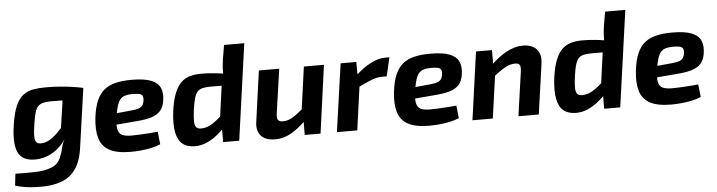

<svg xmlns="http://www.w3.org/2000/svg" viewBox="-52 -942 5192 1390"><g transform="rotate(-5 2544.5 -246.5)"><path d="M419 -488 564 -479 503 -50Q493 24 468 73.5Q443 123 404.5 152Q366 181 315.5 193.5Q265 206 205 207Q188 207 153.5 206Q119 205 80 199Q41 193 10 182L20 97Q38 97 56 97.5Q74 98 99.5 98Q125 98 162 97Q233 96 284.5 75Q336 54 354 0Q367 -31 373 -60.5Q379 -90 394 -116L366 -127ZM293 -507Q345 -507 396.5 -503Q448 -499 491.5 -492.5Q535 -486 563 -479L463 -400Q423 -401 389 -402Q355 -403 325 -403Q288 -403 264.5 -397Q241 -391 227 -375.5Q213 -360 204.5 -331Q196 -302 189 -256Q179 -195 179.5 -161.5Q180 -128 192.5 -116Q205 -104 230 -106Q258 -108 287 -124.5Q316 -141 345.5 -170Q375 -199 403 -237L429 -190Q409 -132 371.5 -88.5Q334 -45 284 -20Q234 5 175 7Q113 8 78 -19.5Q43 -47 34 -106.5Q25 -166 39 -257Q52 -343 74 -393Q96 -443 127.5 -467.5Q159 -492 200.5 -499.5Q242 -507 293 -507Z M917 -507Q1008 -507 1057.5 -487.5Q1107 -468 1124 -430Q1141 -392 1132 -336Q1125 -290 1101.5 -263.5Q1078 -237 1037 -224Q996 -211 933 -206L681 -185L692 -266L905 -287Q932 -290 949 -295.5Q966 -301 976 -313.5Q986 -326 990 -350Q993 -374 986 -385.5Q979 -397 961 -400.5Q943 -404 913 -404Q882 -404 861 -397.5Q840 -391 826 -375.5Q812 -360 803 -331.5Q794 -303 786 -258Q776 -193 783 -160Q790 -127 814 -116Q838 -105 881 -105Q905 -105 939 -106.5Q973 -108 1008.5 -110.5Q1044 -113 1073 -116L1083 -24Q1053 -11 1015 -3Q977 5 938 8.5Q899 12 865 12Q766 12 711.5 -18Q657 -48 639.5 -107.5Q622 -167 632 -255Q641 -331 662.5 -380Q684 -429 718.5 -456.5Q753 -484 802.5 -495.5Q852 -507 917 -507Z M1422 -507Q1489 -507 1554 -498Q1619 -489 1661 -471L1640 -406Q1595 -407 1558 -407.5Q1521 -408 1483 -408Q1448 -408 1424.5 -402.5Q1401 -397 1387 -381.5Q1373 -366 1364 -336Q1355 -306 1348 -256Q1341 -203 1341 -171.5Q1341 -140 1352 -126Q1363 -112 1389 -112Q1432 -113 1470.5 -138Q1509 -163 1554 -205L1582 -141Q1567 -121 1542 -95Q1517 -69 1484.5 -44.5Q1452 -20 1414 -4Q1376 12 1333 12Q1277 12 1243 -15.5Q1209 -43 1197.5 -102.5Q1186 -162 1198 -257Q1209 -335 1229 -384.5Q1249 -434 1277 -460.5Q1305 -487 1341.5 -497Q1378 -507 1422 -507ZM1753 -700 1655 0H1538L1539 -122L1525 -131L1572 -473L1581 -489Q1581 -515 1582.5 -540Q1584 -565 1588 -593L1606 -700Z M1989 -494 1942 -167Q1938 -136 1948.5 -124Q1959 -112 1983 -112Q2018 -112 2052 -132Q2086 -152 2137 -196L2159 -122Q2093 -53 2035 -20Q1977 13 1918 13Q1845 13 1812.5 -24Q1780 -61 1790 -127L1841 -494ZM2314 -494 2246 0H2131L2132 -134L2120 -147L2168 -494Z M2549 -494 2550 -376 2563 -362 2513 0H2365L2435 -494ZM2791 -507 2759 -371H2723Q2688 -371 2647.5 -355Q2607 -339 2546 -309L2540 -395Q2599 -450 2655 -478.5Q2711 -507 2761 -507Z M3087 -507Q3178 -507 3227.5 -487.5Q3277 -468 3294 -430Q3311 -392 3302 -336Q3295 -290 3271.5 -263.5Q3248 -237 3207 -224Q3166 -211 3103 -206L2851 -185L2862 -266L3075 -287Q3102 -290 3119 -295.5Q3136 -301 3146 -313.5Q3156 -326 3160 -350Q3163 -374 3156 -385.5Q3149 -397 3131 -400.5Q3113 -404 3083 -404Q3052 -404 3031 -397.5Q3010 -391 2996 -375.5Q2982 -360 2973 -331.5Q2964 -303 2956 -258Q2946 -193 2953 -160Q2960 -127 2984 -116Q3008 -105 3051 -105Q3075 -105 3109 -106.5Q3143 -108 3178.5 -110.5Q3214 -113 3243 -116L3253 -24Q3223 -11 3185 -3Q3147 5 3108 8.5Q3069 12 3035 12Q2936 12 2881.5 -18Q2827 -48 2809.5 -107.5Q2792 -167 2802 -255Q2811 -331 2832.5 -380Q2854 -429 2888.5 -456.5Q2923 -484 2972.5 -495.5Q3022 -507 3087 -507Z M3761 -507Q3802 -507 3832 -491.5Q3862 -476 3876 -445Q3890 -414 3884 -367L3832 0H3684L3730 -323Q3734 -357 3725.5 -370Q3717 -383 3690 -382Q3657 -382 3620 -361.5Q3583 -341 3531 -300L3514 -374Q3573 -437 3636.5 -472Q3700 -507 3761 -507ZM3535 -494V-364L3547 -350L3498 0H3350L3419 -494Z M4191 -507Q4258 -507 4323 -498Q4388 -489 4430 -471L4409 -406Q4364 -407 4327 -407.5Q4290 -408 4252 -408Q4217 -408 4193.5 -402.5Q4170 -397 4156 -381.5Q4142 -366 4133 -336Q4124 -306 4117 -256Q4110 -203 4110 -171.5Q4110 -140 4121 -126Q4132 -112 4158 -112Q4201 -113 4239.5 -138Q4278 -163 4323 -205L4351 -141Q4336 -121 4311 -95Q4286 -69 4253.5 -44.5Q4221 -20 4183 -4Q4145 12 4102 12Q4046 12 4012 -15.5Q3978 -43 3966.5 -102.5Q3955 -162 3967 -257Q3978 -335 3998 -384.5Q4018 -434 4046 -460.5Q4074 -487 4110.5 -497Q4147 -507 4191 -507ZM4522 -700 4424 0H4307L4308 -122L4294 -131L4341 -473L4350 -489Q4350 -515 4351.5 -540Q4353 -565 4357 -593L4375 -700Z M4845 -507Q4936 -507 4985.5 -487.5Q5035 -468 5052 -430Q5069 -392 5060 -336Q5053 -290 5029.5 -263.5Q5006 -237 4965 -224Q4924 -211 4861 -206L4609 -185L4620 -266L4833 -287Q4860 -290 4877 -295.5Q4894 -301 4904 -313.5Q4914 -326 4918 -350Q4921 -374 4914 -385.5Q4907 -397 4889 -400.5Q4871 -404 4841 -404Q4810 -404 4789 -397.5Q4768 -391 4754 -375.5Q4740 -360 4731 -331.5Q4722 -303 4714 -258Q4704 -193 4711 -160Q4718 -127 4742 -116Q4766 -105 4809 -105Q4833 -105 4867 -106.5Q4901 -108 4936.5 -110.5Q4972 -113 5001 -116L5011 -24Q4981 -11 4943 -3Q4905 5 4866 8.5Q4827 12 4793 12Q4694 12 4639.5 -18Q4585 -48 4567.5 -107.5Q4550 -167 4560 -255Q4569 -331 4590.5 -380Q4612 -429 4646.5 -456.5Q4681 -484 4730.5 -495.5Q4780 -507 4845 -507Z"/></g></svg>

Font: Exo 2
Style: Bold Italic
Weight: 700
Italic angle: -8°
Designer: Natanael Gama
Foundry: Natanael Gama
Version: Version 2.010